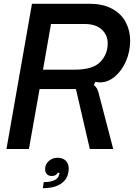

<svg xmlns="http://www.w3.org/2000/svg" viewBox="-20 -783 728 1009"><path d="M14 0 148 -763H452Q522 -763 570 -736.5Q618 -710 641 -666Q664 -622 664 -569Q664 -512 642 -461.5Q620 -411 583.5 -380.5Q547 -350 505 -350Q495 -350 481 -353L473 -336Q486 -326 492 -312.5Q498 -299 503 -276L575 0H452L379 -315H188L132 0ZM374 -417Q468 -417 507 -457.5Q546 -498 546 -555Q546 -599 514.5 -628Q483 -657 424 -657H248L206 -417ZM210 174Q244 174 265 164.5Q286 155 290 137Q290 135 291.5 131.5Q293 128 292 125H283Q280 133 271.5 137.5Q263 142 252 142Q236 142 226.5 132.5Q217 123 217 106Q217 81 236 63.5Q255 46 282 46Q310 46 325.5 61.5Q341 77 341 102Q341 152 305.5 179Q270 206 205 206Z"/></svg>

Font: Open Sauce Sans Medium Italic
Style: Regular
Weight: 500
Italic angle: -10°
Designer: Alfredo Marco Pradil
Foundry: Creative Sauce Fz LLC
Version: Version 1.477